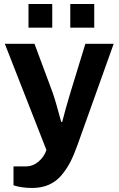

<svg xmlns="http://www.w3.org/2000/svg" viewBox="-20 -743 587 951"><path d="M121.1 -606V-723.1H238.8V-606ZM328.1 -606V-723.1H446.8V-606ZM140.1 188Q86.4 188 46.9 174.8V81.1H107.9Q143.1 81.1 170.9 57.4Q198.7 33.7 210 0L3.9 -525.9H150.9L241.2 -283.2Q254.9 -244.6 283.2 -139.2H288.1Q303.7 -201.2 328.1 -282.2L402.8 -525.9H543L363.8 -24.9Q346.7 23.4 328.9 58.3Q311 93.3 284.9 124.5Q258.8 155.8 222.4 171.9Q186 188 140.1 188Z"/></svg>

Font: Archivo
Style: Bold
Weight: 700
Designer: Hector Gatti
Foundry: Omnibus-Type
Version: Version 2.001